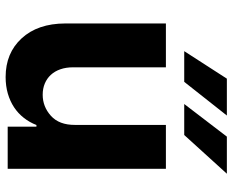

<svg xmlns="http://www.w3.org/2000/svg" viewBox="-90 -706 803 662"><g transform="rotate(90 311.0 -374.5)"><path d="M211.6 -545.5V-225.1Q211.6 -201 218.4 -181.6Q225.1 -162.3 237.6 -148.8Q250 -135.3 267.4 -128Q284.8 -120.7 306.1 -120.7Q347.3 -120.7 378.9 -149.1Q410.5 -177.6 410.2 -232.2V-545.5H561.4V0H416.2V-99.1H410.5Q401.3 -75.3 385.8 -55.6Q370.4 -35.9 349.4 -22Q328.5 -8.2 302.2 -0.5Q275.9 7.1 245 7.1Q162.6 7.1 111.9 -47.9Q60.7 -103.3 60.4 -198.2V-545.5ZM450.6 -755.7H578.5L445 -608.7H338.1ZM250.7 -755.7H377.8L261.7 -608.7H155.9Z"/></g></svg>

Font: Inter P
Style: Bold
Weight: 700
Designer: Rasmus Andersson
Foundry: rsms
Version: Version 3.018;git-588b23468